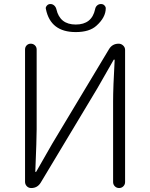

<svg xmlns="http://www.w3.org/2000/svg" viewBox="-20 -949 757 969"><path d="M137.7 0Q124 0 115.2 -9.3Q106.4 -18.6 106.4 -31.2V-699.2Q106.4 -711.9 114.7 -720.2Q123 -728.5 135.3 -728.5Q147.5 -728.5 156.2 -720.2Q165 -711.9 165 -699.2V-296.9Q165 -248 158.2 -83Q158.2 -81.1 160.2 -81.1Q162.1 -81.1 163.1 -83L244.1 -224.6L530.3 -701.2Q546.9 -728.5 579.1 -728.5Q591.8 -728.5 601.6 -719.2Q611.3 -710 611.3 -697.3V-30.3Q611.3 -17.6 602.5 -8.8Q593.8 0 581.1 0Q568.4 0 559.6 -8.8Q550.8 -17.6 550.8 -30.3V-436.5Q550.8 -507.8 558.6 -645.5Q558.6 -648.4 556.2 -648.4Q553.7 -648.4 552.7 -645.5L471.7 -503.9L185.5 -27.3Q168.9 0 137.7 0ZM362.3 -787.1Q235.4 -787.1 211.9 -902.3Q210.9 -905.3 210.9 -907.2Q210.9 -915 216.8 -920.9Q223.6 -928.7 234.4 -928.7Q245.1 -928.7 253.4 -921.4Q261.7 -914.1 264.6 -902.3Q282.2 -825.2 362.3 -825.2Q443.4 -825.2 460 -902.3Q461.9 -914.1 470.2 -921.4Q478.5 -928.7 489.7 -928.7Q501 -928.7 507.8 -920.9Q513.7 -915 513.7 -907.2Q513.7 -861.3 466.8 -819.3Q431.6 -787.1 362.3 -787.1Z"/></svg>

Font: Gen Jyuu Gothic P Light
Style: Regular
Weight: 200
Designer: [Source Han Sans]
Ryoko NISHIZUKA  (kana & ideographs); Paul D. Hunt (Latin, Greek & Cyrillic); Wenlong ZHANG  (bopomofo
Version: Version 1.002.20150607